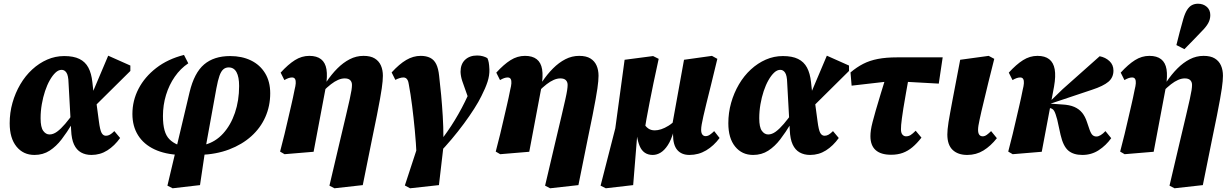

<svg xmlns="http://www.w3.org/2000/svg" viewBox="-20 -816 6616 1031"><path d="M165 16Q105 16 68.5 -29Q32 -74 32 -154Q32 -211 47 -264Q62 -317 89 -363Q116 -409 153 -443Q190 -477 233.5 -496Q277 -515 325 -515Q375 -515 406.5 -499.5Q438 -484 454.5 -453Q471 -422 476 -375L483 -312L493 -299L511 -165Q517 -118 525.5 -102.5Q534 -87 549 -87Q560 -87 570.5 -93Q581 -99 594 -112L625 -75Q595 -33 556.5 -8.5Q518 16 471 16Q439 16 415 2.5Q391 -11 377.5 -40Q364 -69 362 -117L348 -372Q347 -410 337 -425.5Q327 -441 311 -441Q294 -441 278 -426Q262 -411 247.5 -385.5Q233 -360 222 -327Q211 -294 204.5 -256.5Q198 -219 198 -181Q198 -133 212 -113.5Q226 -94 246 -94Q266 -94 286.5 -109Q307 -124 330 -151Q353 -178 378 -213L392 -151H367Q340 -106 311 -68Q282 -30 246.5 -7Q211 16 165 16ZM477 -234 453 -262 561 -517 680 -464V-435Z M907 195 879 181 998 -321Q1023 -425 1076 -470Q1129 -515 1216 -515Q1279 -515 1327.5 -491.5Q1376 -468 1403.5 -423Q1431 -378 1431 -315Q1431 -247 1405 -188Q1379 -129 1329.5 -84.5Q1280 -40 1210.5 -13.5Q1141 13 1052 16L1049 -45L1081 -39Q1137 -54 1178 -99Q1219 -144 1241.5 -210Q1264 -276 1264 -354Q1264 -403 1250 -428.5Q1236 -454 1208 -454Q1191 -454 1179 -443.5Q1167 -433 1158.5 -409Q1150 -385 1142 -342L1083 -17L1054 178ZM947 16Q867 13 809.5 -14Q752 -41 721.5 -89.5Q691 -138 691 -204Q691 -276 724 -339.5Q757 -403 819 -451Q881 -499 968 -521L991 -476Q949 -448 918.5 -404Q888 -360 871.5 -306Q855 -252 855 -193Q855 -147 863.5 -116.5Q872 -86 890 -68Q908 -50 934 -39L959 -43Z M1484 -2Q1498 -55 1508 -96.5Q1518 -138 1526.5 -175.5Q1535 -213 1544 -251Q1553 -289 1562 -335Q1567 -354 1568 -368.5Q1569 -383 1564.5 -391.5Q1560 -400 1548 -400Q1539 -400 1529 -396.5Q1519 -393 1507 -386L1487 -426Q1527 -470 1563.5 -493Q1600 -516 1641 -516Q1681 -516 1704 -498Q1727 -480 1733 -444Q1739 -408 1730 -351L1664 -1L1508 12ZM1749 181 1804 -53Q1825 -141 1838 -196.5Q1851 -252 1858 -283.5Q1865 -315 1867.5 -332Q1870 -349 1870 -360Q1870 -376 1860.5 -385.5Q1851 -395 1831 -395Q1814 -395 1795.5 -387Q1777 -379 1757 -363.5Q1737 -348 1713 -324L1707 -375H1732Q1760 -417 1791.5 -448.5Q1823 -480 1858 -498Q1893 -516 1932 -516Q1970 -516 1992.5 -502Q2015 -488 2025.5 -464Q2036 -440 2036 -409Q2036 -395 2034.5 -379.5Q2033 -364 2030 -341.5Q2027 -319 2020.5 -284Q2014 -249 2004 -197Q1994 -145 1978 -70L1928 178L1776 195Z M2182 195 2154 180 2230 -52 2364 -53 2337 178ZM2217 20Q2214 -48 2207.5 -116Q2201 -184 2193 -247.5Q2185 -311 2175 -364Q2173 -378 2169 -385.5Q2165 -393 2159.5 -396.5Q2154 -400 2146 -400Q2137 -400 2125.5 -396.5Q2114 -393 2103 -387L2083 -427Q2124 -472 2161.5 -494Q2199 -516 2239 -516Q2269 -516 2290 -505.5Q2311 -495 2322.5 -471.5Q2334 -448 2338 -409Q2344 -359 2349 -304.5Q2354 -250 2357.5 -192.5Q2361 -135 2361 -76H2358Q2382 -108 2402.5 -139.5Q2423 -171 2441.5 -203.5Q2460 -236 2476.5 -269.5Q2493 -303 2508 -338Q2514 -352 2519 -365Q2524 -378 2528 -389L2504 -263L2478 -336Q2470 -357 2462 -381.5Q2454 -406 2453 -430Q2453 -472 2477.5 -495Q2502 -518 2542 -518Q2559 -518 2573 -514Q2587 -510 2597 -504Q2602 -494 2604.5 -480Q2607 -466 2608 -443Q2609 -411 2598 -377Q2587 -343 2565 -300Q2551 -271 2526.5 -232.5Q2502 -194 2471 -152Q2440 -110 2405 -68.5Q2370 -27 2336 8Z M2642 -2Q2656 -55 2666 -96.5Q2676 -138 2684.5 -175.5Q2693 -213 2702 -251Q2711 -289 2720 -335Q2725 -354 2726 -368.5Q2727 -383 2722.5 -391.5Q2718 -400 2706 -400Q2697 -400 2687 -396.5Q2677 -393 2665 -386L2645 -426Q2685 -470 2721.5 -493Q2758 -516 2799 -516Q2839 -516 2862 -498Q2885 -480 2891 -444Q2897 -408 2888 -351L2822 -1L2666 12ZM2907 181 2962 -53Q2983 -141 2996 -196.5Q3009 -252 3016 -283.5Q3023 -315 3025.5 -332Q3028 -349 3028 -360Q3028 -376 3018.5 -385.5Q3009 -395 2989 -395Q2972 -395 2953.5 -387Q2935 -379 2915 -363.5Q2895 -348 2871 -324L2865 -375H2890Q2918 -417 2949.5 -448.5Q2981 -480 3016 -498Q3051 -516 3090 -516Q3128 -516 3150.5 -502Q3173 -488 3183.5 -464Q3194 -440 3194 -409Q3194 -395 3192.5 -379.5Q3191 -364 3188 -341.5Q3185 -319 3178.5 -284Q3172 -249 3162 -197Q3152 -145 3136 -70L3086 178L2934 195Z M3233 195 3205 181 3284 -127 3334 -495 3487 -515 3517 -500Q3501 -427 3489 -369.5Q3477 -312 3468 -265Q3459 -218 3451.5 -177.5Q3444 -137 3438 -97L3401 -81L3380 178ZM3485 16Q3460 16 3442.5 4Q3425 -8 3415 -31.5Q3405 -55 3400 -89L3435 -157Q3446 -137 3460.5 -126.5Q3475 -116 3496 -116Q3512 -116 3530.5 -122Q3549 -128 3570 -141Q3591 -154 3613 -177L3623 -109H3597Q3584 -64 3566 -36.5Q3548 -9 3527.5 3.5Q3507 16 3485 16ZM3682 16Q3640 16 3617 -10.5Q3594 -37 3594 -94Q3594 -104 3595 -115.5Q3596 -127 3598 -140L3589 -141L3653 -495L3803 -516L3832 -500L3798 -360Q3783 -300 3773 -259.5Q3763 -219 3757 -192Q3751 -165 3748 -148Q3745 -131 3745 -119Q3745 -102 3751.5 -93.5Q3758 -85 3769 -85Q3781 -85 3792.5 -93Q3804 -101 3815 -112L3844 -75Q3813 -33 3772 -8.5Q3731 16 3682 16Z M4024 16Q3964 16 3927.5 -29Q3891 -74 3891 -154Q3891 -211 3906 -264Q3921 -317 3948 -363Q3975 -409 4012 -443Q4049 -477 4092.5 -496Q4136 -515 4184 -515Q4234 -515 4265.5 -499.5Q4297 -484 4313.5 -453Q4330 -422 4335 -375L4342 -312L4352 -299L4370 -165Q4376 -118 4384.5 -102.5Q4393 -87 4408 -87Q4419 -87 4429.5 -93Q4440 -99 4453 -112L4484 -75Q4454 -33 4415.5 -8.5Q4377 16 4330 16Q4298 16 4274 2.5Q4250 -11 4236.5 -40Q4223 -69 4221 -117L4207 -372Q4206 -410 4196 -425.5Q4186 -441 4170 -441Q4153 -441 4137 -426Q4121 -411 4106.5 -385.5Q4092 -360 4081 -327Q4070 -294 4063.5 -256.5Q4057 -219 4057 -181Q4057 -133 4071 -113.5Q4085 -94 4105 -94Q4125 -94 4145.5 -109Q4166 -124 4189 -151Q4212 -178 4237 -213L4251 -151H4226Q4199 -106 4170 -68Q4141 -30 4105.5 -7Q4070 16 4024 16ZM4336 -234 4312 -262 4420 -517 4539 -464V-435Z M4553 -356 4547 -427Q4580 -455 4615 -473Q4650 -491 4694 -499.5Q4738 -508 4797 -508H5042L5021 -367L4805 -379H4753ZM4765 15Q4710 15 4682 -10Q4654 -35 4654 -85Q4654 -100 4656.5 -117.5Q4659 -135 4665.5 -160.5Q4672 -186 4682.5 -222.5Q4693 -259 4709 -311.5Q4725 -364 4748 -438L4866 -435Q4854 -366 4845 -317Q4836 -268 4831 -235Q4826 -202 4823 -180.5Q4820 -159 4819 -145.5Q4818 -132 4818 -122Q4818 -102 4826 -93Q4834 -84 4845 -84Q4859 -84 4870 -91Q4881 -98 4897 -114L4928 -77Q4904 -46 4879.5 -25.5Q4855 -5 4827.5 5Q4800 15 4765 15Z M5174 16Q5124 16 5095.5 -11Q5067 -38 5067 -94Q5067 -106 5068.5 -122.5Q5070 -139 5073.5 -161Q5077 -183 5082.5 -212.5Q5088 -242 5095 -280L5136 -495L5289 -516L5319 -500L5287 -372Q5275 -320 5265.5 -282.5Q5256 -245 5250 -218Q5244 -191 5240 -172.5Q5236 -154 5234 -141.5Q5232 -129 5232 -119Q5232 -101 5238.5 -92.5Q5245 -84 5257 -84Q5268 -84 5279 -92Q5290 -100 5302 -112L5333 -74Q5300 -32 5261 -8Q5222 16 5174 16Z M5394 -2Q5408 -55 5418 -96.5Q5428 -138 5436.5 -175.5Q5445 -213 5454 -251Q5463 -289 5472 -335Q5477 -354 5478 -368.5Q5479 -383 5474.5 -391.5Q5470 -400 5458 -400Q5449 -400 5439 -396.5Q5429 -393 5417 -386L5397 -426Q5437 -470 5473.5 -493Q5510 -516 5551 -516Q5591 -516 5614 -498Q5637 -480 5643.5 -444Q5650 -408 5640 -351L5574 -1L5418 12ZM5792 16Q5744 16 5716.5 -7.5Q5689 -31 5675 -92L5657 -174Q5648 -208 5640.5 -220.5Q5633 -233 5617 -236L5599 -239V-274H5621L5686 -337L5885 -514Q5916 -508 5937.5 -488Q5959 -468 5959 -437Q5959 -400 5932 -377Q5905 -354 5844 -334L5620 -259H5626L5684 -255Q5723 -253 5748.5 -242Q5774 -231 5790.5 -211Q5807 -191 5817 -160L5831 -119Q5839 -97 5847.5 -90Q5856 -83 5868 -83Q5878 -83 5890.5 -90.5Q5903 -98 5916 -112L5947 -74Q5919 -35 5880 -9.5Q5841 16 5792 16Z M5995 -2Q6009 -55 6019 -96.5Q6029 -138 6037.5 -175.5Q6046 -213 6055 -251Q6064 -289 6073 -335Q6078 -354 6079 -368.5Q6080 -383 6075.5 -391.5Q6071 -400 6059 -400Q6050 -400 6040 -396.5Q6030 -393 6018 -386L5998 -426Q6038 -470 6074.5 -493Q6111 -516 6152 -516Q6192 -516 6215 -498Q6238 -480 6244 -444Q6250 -408 6241 -351L6175 -1L6019 12ZM6260 181 6315 -53Q6336 -141 6349 -196.5Q6362 -252 6369 -283.5Q6376 -315 6378.5 -332Q6381 -349 6381 -360Q6381 -376 6371.5 -385.5Q6362 -395 6342 -395Q6325 -395 6306.5 -387Q6288 -379 6268 -363.5Q6248 -348 6224 -324L6218 -375H6243Q6271 -417 6302.5 -448.5Q6334 -480 6369 -498Q6404 -516 6443 -516Q6481 -516 6503.5 -502Q6526 -488 6536.5 -464Q6547 -440 6547 -409Q6547 -395 6545.5 -379.5Q6544 -364 6541 -341.5Q6538 -319 6531.5 -284Q6525 -249 6515 -197Q6505 -145 6489 -70L6439 178L6287 195ZM6297 -574Q6306 -610 6315 -645Q6324 -680 6334 -714Q6343 -745 6354.5 -763Q6366 -781 6380.5 -788.5Q6395 -796 6413 -796Q6441 -796 6460 -779.5Q6479 -763 6479 -735Q6479 -712 6468 -692Q6457 -672 6435 -650Q6411 -624 6388 -601Q6365 -578 6340 -552Z"/></svg>

Font: Source Serif 4 ExtraBold
Style: Italic
Weight: 800
Italic angle: -12°
Designer: Frank Grießhammer
Foundry: Adobe Systems Incorporated
Version: Version 4.004;hotconv 1.0.116;makeotfexe 2.5.65601